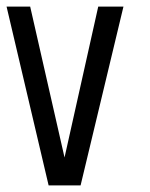

<svg xmlns="http://www.w3.org/2000/svg" viewBox="-20 -564 457 584"><path d="M71.8 -543.9 176.3 -85 278.8 -543.9H355.5L225.1 0H127.9L0 -543.9Z"/></svg>

Font: Gasq
Style: Regular
Weight: 400
Designer: Husham Jawad
Version: Version 1.00;December 29, 2020;FontCreator 13.0.0.2683 32-bi